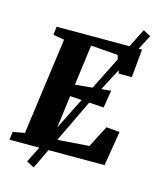

<svg xmlns="http://www.w3.org/2000/svg" viewBox="-151 -955 955 1176"><g transform="rotate(15 327.0 -367.0)"><path d="M-9.5 0 -3 -51 71.5 -64.5 155 -678 84.5 -690 90.5 -743H632L615.5 -564H533L495.5 -673L324.5 -686L290.5 -429L514.5 -450.5L496.5 -339.5L280.5 -354L244 -72.5L473.5 -89.5L544.5 -227L629.5 -220L593.5 0ZM129.5 100.5 386.5 -413 611.5 -860.5 659 -835 425 -390.5 177.5 126Z"/></g></svg>

Font: Merriweather 20pt Black
Style: Italic
Weight: 900
Italic angle: -7.8°
Version: Version 2.101